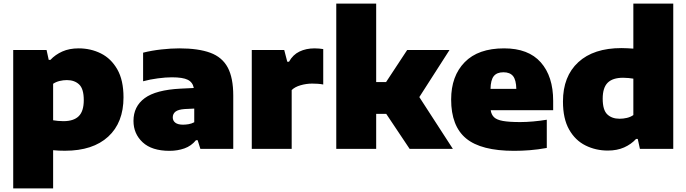

<svg xmlns="http://www.w3.org/2000/svg" viewBox="-20 -828 3818 1068"><path d="M53.5 220V-550H239L251 -495H260.5Q287.5 -524 326.5 -541.5Q365.5 -559 417.5 -559Q484.5 -559 541.2 -530.8Q598 -502.5 632.5 -442.2Q667 -382 667 -286.5Q667 -146 581.8 -67.8Q496.5 10.5 341.5 10.5Q324 10.5 307 9.8Q290 9 275.5 7.5V220ZM332.5 -154Q390 -154 418 -181.8Q446 -209.5 446 -271Q446 -334 420.2 -358.2Q394.5 -382.5 352 -382.5Q331.5 -382.5 311.2 -377.5Q291 -372.5 275.5 -362V-159Q287 -157 302 -155.5Q317 -154 332.5 -154Z M923 11Q824.5 11 773.5 -36.5Q722.5 -84 722.5 -155.5Q722.5 -236 784.8 -282Q847 -328 985 -335L1058 -338.5Q1052 -370.5 1024.5 -384.2Q997 -398 936 -398Q902 -398 858.2 -392.2Q814.5 -386.5 776 -376V-535Q823.5 -547 877.8 -553Q932 -559 977 -559Q1083.5 -559 1149.8 -534.5Q1216 -510 1246.8 -452.5Q1277.5 -395 1277.5 -296V0H1094.5L1079.5 -48H1070Q1044 -16 1005.8 -2.5Q967.5 11 923 11ZM941 -175Q941 -156.5 955.2 -145.5Q969.5 -134.5 998 -134.5Q1012.5 -134.5 1029 -137.2Q1045.5 -140 1060.5 -148V-224L1008 -221.5Q971.5 -219 956.2 -207Q941 -195 941 -175Z M1380.5 0V-550H1561L1578 -484.5H1587.5Q1609 -523.5 1645.8 -541.2Q1682.5 -559 1730 -559Q1743 -559 1755.8 -557.8Q1768.5 -556.5 1778 -555V-358Q1763.5 -361 1746.8 -362Q1730 -363 1716.5 -363Q1684 -363 1652 -353.8Q1620 -344.5 1602.5 -327V0Z M1850.5 0V-808H2072.5V-371.5H2127.5L2245 -550H2480.5L2312.5 -288L2499 0H2258.5L2128.5 -194.5H2072.5V0Z M2840 11Q2656 11 2572.8 -57.8Q2489.5 -126.5 2489.5 -274.5Q2489.5 -405 2564.8 -482Q2640 -559 2784 -559Q2919.5 -559 2988.2 -481Q3057 -403 3057 -267V-215H2709.5Q2713 -190.5 2728 -176Q2743 -161.5 2777.5 -155.2Q2812 -149 2874 -149Q2907.5 -149 2946.5 -152.5Q2985.5 -156 3021.5 -162V-5Q2971.5 4 2926.8 7.5Q2882 11 2840 11ZM2780.5 -426Q2744 -426 2726.8 -404.8Q2709.5 -383.5 2708.5 -333.5H2852Q2851 -383.5 2833.8 -404.8Q2816.5 -426 2780.5 -426Z M3361 9.5Q3294 9.5 3237 -18.8Q3180 -47 3145.8 -107.2Q3111.5 -167.5 3111.5 -263.5Q3111.5 -403.5 3196.8 -482Q3282 -560.5 3437 -560.5Q3454.5 -560.5 3471.2 -559.5Q3488 -558.5 3503 -557.5V-808H3725V0H3539.5L3527.5 -55H3518Q3491 -25.5 3451.8 -8Q3412.5 9.5 3361 9.5ZM3426.5 -167.5Q3446.5 -167.5 3467 -172.2Q3487.5 -177 3503 -188V-390.5Q3491 -392.5 3476.2 -394Q3461.5 -395.5 3446 -395.5Q3388 -395.5 3360.2 -367.8Q3332.5 -340 3332.5 -279Q3332.5 -216 3358 -191.8Q3383.5 -167.5 3426.5 -167.5Z"/></svg>

Font: Encode Sans SemiExpanded SemiExpanded Black
Style: Regular
Weight: 900
Width: 6
Designer: Multiple Designers
Foundry: Impallari Type
Version: Version 3.000; ttfautohint (v1.8.3) -l 8 -r 50 -G 200 -x 14 